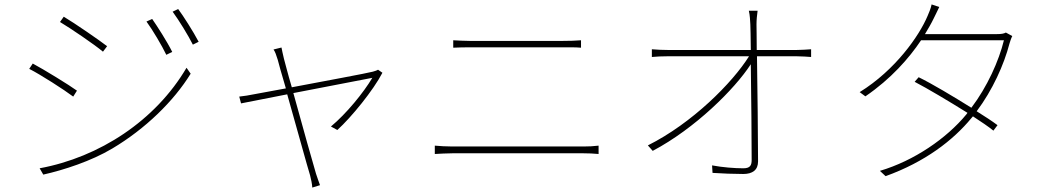

<svg xmlns="http://www.w3.org/2000/svg" viewBox="-20 -779 4770 873"><path d="M671.9 -692.8 646 -681.1C674 -643.1 717 -570 736.2 -529.8L763.1 -543C740.1 -589.8 692.8 -663 671.9 -692.8ZM790.1 -737.9 764.9 -725.9C793 -687.9 837 -616.1 856.9 -576L883.2 -589.1C859 -635.3 812.1 -708.8 790.1 -737.9ZM269.9 -703.1 252.8 -679C301.8 -649.9 410.2 -576 448.2 -544L467 -568.9C433.9 -594.8 318.9 -674 269.9 -703.1ZM160.2 -13.8 176.8 14.9C269.9 -6 396 -46.9 491.1 -104C641 -193.2 769.9 -318.9 846.9 -443.9L828.1 -470.9C687.1 -230.8 432.2 -63.9 160.2 -13.8ZM128.9 -490.1 112.9 -465.9C164.1 -440 272 -370.7 312.9 -339.8L329.9 -366.8C295.8 -391.7 177.9 -464.1 128.9 -490.1Z M1698.9 -462C1692.8 -458.1 1682.2 -455.3 1675.1 -453.1C1649.1 -446 1454.9 -410.2 1306.8 -382.1C1287.6 -447.1 1274.9 -498.9 1271 -512.1C1264.9 -536.2 1262.1 -552.9 1259.9 -562.9L1223.7 -554C1230.8 -544 1235.8 -530.2 1242.9 -507.1C1245.7 -493.3 1260.7 -443.2 1279.8 -377.1L1137.8 -350.9C1111.9 -345.9 1090.9 -342 1067.8 -339.8L1076 -308.9L1285.9 -350.1C1326.7 -207 1378.9 -16 1389.9 18.1C1394.9 38 1398.8 55.8 1399.9 73.9L1435 62.9C1429 47.9 1424 30.9 1416.9 11C1407 -22 1353 -212.7 1313.9 -355.8L1672.9 -425.1C1633.9 -359 1554.7 -261.7 1484.7 -203.8L1513.8 -187.9C1577.8 -245.7 1678.6 -370 1718.8 -448.2Z M1957 -78.8C1984 -79.9 2005 -82 2036.9 -82H2632.8C2655.9 -82 2678.6 -81 2701.7 -78.8V-116.8C2678.6 -114 2657.7 -112.9 2632.8 -112.9H2036.9C2005 -112.9 1984 -114.7 1957 -116.8ZM2040.8 -562.1C2066.8 -563.2 2086.6 -563.9 2115.8 -563.9H2539.8C2568.9 -563.9 2596.9 -564.3 2621.8 -562.1V-595.9C2596.9 -593.8 2569.6 -593 2539.8 -593H2115.8C2086.6 -593 2066.8 -594.8 2040.8 -595.9Z M2947.8 -93C3140.6 -195 3320.7 -373.9 3393.8 -486.9C3396 -337 3397.7 -141 3397.7 -51.8C3397.7 -27 3390.6 -13.8 3359.7 -13.8C3320.7 -13.8 3264.6 -18.1 3217.7 -27L3219.8 7.1C3259.9 9.9 3319.6 12.1 3359.7 12.1C3401.6 12.1 3426.8 -6 3426.8 -45.1C3426.8 -156.2 3424 -375 3421.9 -523.1H3603C3623.9 -523.1 3653.1 -521 3668 -519.9V-555C3653.1 -554 3622.9 -551.8 3603.7 -551.8H3420.8C3420.8 -609.7 3419.7 -653.1 3419.7 -668C3419.7 -690 3421.9 -708.1 3424.7 -730.1H3384.9C3389.9 -709.2 3390.6 -686.1 3391.7 -668C3392.8 -653.1 3392.8 -609.7 3393.8 -551.8H3014.9C2989 -551.8 2973 -552.9 2943.9 -555V-519.9C2970.9 -522 2985.1 -523.1 3014.9 -523.1H3385.7C3310.7 -403.1 3127.8 -218.8 2925.8 -117.9Z M4553.6 -631C4544.7 -626.1 4533.7 -623.9 4511.7 -623.9H4185.7C4200.6 -648.8 4214.8 -672.9 4224.8 -693.9C4233 -708.8 4241.8 -730.1 4250.7 -747.2L4215.9 -758.9C4213.1 -742.9 4202.8 -718 4197.8 -707C4159.8 -616.1 4050.8 -460.2 3888.8 -360.1L3914.8 -340.9C4031.6 -420.8 4112.9 -513.8 4168 -595.9H4544.7C4521.7 -501.8 4468.8 -384.2 4396.7 -289.1C4313.6 -340.9 4217 -398.8 4157 -427.9L4138.8 -407C4196.7 -377.1 4295.8 -317.8 4378.9 -266L4373.9 -258.9C4284.1 -149.9 4136.7 -48.3 3980.8 -2.1L4006.7 22C4186.8 -43 4313.6 -141 4396.7 -241.8L4403.8 -250C4440.7 -225.9 4474.8 -203.1 4496.8 -185L4515.6 -209.9C4491.5 -228 4457.7 -250 4420.8 -273.1C4492.9 -369 4545.1 -485.1 4570 -581C4572.1 -588.1 4577.8 -606.2 4582.7 -615.1Z"/></svg>

Font: Karasuma Gothic
Style: Thin
Weight: 200
Designer: Rasmus Andersson / Ryoko Ishizuka
Foundry: rsms
Version: Version 1.00